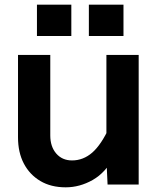

<svg xmlns="http://www.w3.org/2000/svg" viewBox="-20 -789 690 821"><path d="M195 -554V-210Q195 -162 220.5 -132.5Q246 -103 288 -103Q336 -103 374.5 -136.5Q413 -170 448 -246L468 -120Q432 -51 376.5 -19.5Q321 12 261 12Q198 12 152.5 -15Q107 -42 82 -89.5Q57 -137 57 -202V-554ZM573 -554V0H440L435 -107V-554ZM360 -635V-769H508V-635ZM138 -635V-769H285V-635Z"/></svg>

Font: Azeret Mono SemiBold
Style: Regular
Weight: 600
Designer: Martin Vácha
Foundry: Displaay
Version: Version 1.002